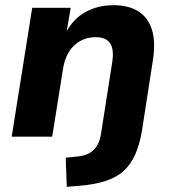

<svg xmlns="http://www.w3.org/2000/svg" viewBox="-20 -526 664 739"><path d="M237 193 233 81 282 76Q318 72 339.5 52Q361 32 368 -6L412 -287Q417 -319 412 -340Q407 -361 391.5 -372Q376 -383 348 -383Q315 -383 288.5 -368Q262 -353 245.5 -326.5Q229 -300 223 -264L181 0H25L104 -496H252L236 -401H234Q262 -454 309.5 -480Q357 -506 417 -506Q474 -506 511.5 -483Q549 -460 564.5 -412.5Q580 -365 568 -291L526 -20Q517 31 500.5 68.5Q484 106 457 131Q430 156 388 170Q346 184 287 189Z"/></svg>

Font: Nunito Sans 10pt ExtraBold
Style: Italic
Weight: 800
Italic angle: -9°
Designer: Vernon Adams
Foundry: Vernon Adams
Version: Version 3.101;gftools[0.9.27]